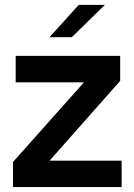

<svg xmlns="http://www.w3.org/2000/svg" viewBox="-20 -757 544 777"><path d="M180.2 -606.4 298.8 -737.3H404.3L270.5 -606.4ZM472.2 -106.9V0H32.7V-101.6L319.8 -423.8H43.5V-530.8H466.3V-429.7L180.7 -106.9Z"/></svg>

Font: Epilogue SemiBold
Style: Regular
Weight: 600
Designer: Tyler Finck
Foundry: Etcetera Type Co
Version: Version 2.112